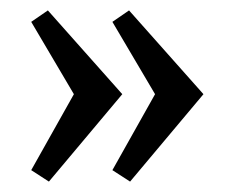

<svg xmlns="http://www.w3.org/2000/svg" viewBox="-20 -434 436 369"><path d="M40 -107 122 -253 40 -392 72 -414 215 -253 74 -85ZM196 -107 278 -253 196 -392 228 -414 371 -253 230 -85Z"/></svg>

Font: Cambo
Style: Regular
Weight: 400
Designer: Carolina Giovagnoli, Andres Torresi
Foundry: Carolina Giovagnoli, Andres Torresi
Version: Version 2.001